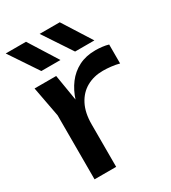

<svg xmlns="http://www.w3.org/2000/svg" viewBox="-193 -899 892 1000"><g transform="rotate(-30 253.0 -399.5)"><path d="M42 -566H172L206 -360V0H76V-385ZM493 -570V-456Q471 -462 445 -465Q419 -468 396 -468Q341 -468 298 -444Q255 -420 230.5 -372.5Q206 -325 206 -256L176 -293Q180 -353 196.5 -405.5Q213 -458 242.5 -497Q272 -536 315 -558Q358 -580 415 -580Q435 -580 456 -577.5Q477 -575 493 -570ZM328 -799 437 -627H321L207 -799ZM125 -799 233 -627H118L3 -799Z"/></g></svg>

Font: Bounded
Style: Regular
Weight: 400
Designer: Vlad Churkin
Version: Version 1.0